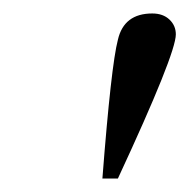

<svg xmlns="http://www.w3.org/2000/svg" viewBox="-20 -686 281 285"><path d="M155 -421H132Q145 -589 155 -627Q164 -666 206 -666Q222 -666 231.5 -657Q241 -648 241 -635Q241 -606 155 -421Z"/></svg>

Font: STIX MathJax Main
Style: Italic
Weight: 400
Italic angle: -16.33°
Designer: MicroPress Inc., with final additions and corrections provided by Coen Hoffman, Elsevier (retired)
Version: Version 1.1.1